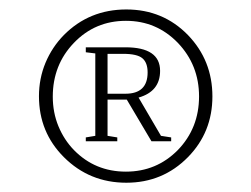

<svg xmlns="http://www.w3.org/2000/svg" viewBox="-20 -768 542 414"><path d="M93.8 -559.6Q93.8 -525.4 106 -495.8Q118.2 -466.3 139.6 -444.3Q185.1 -397.9 251.5 -397.9Q317.4 -397.9 363.3 -444.3Q409.2 -491.7 409.2 -560.1Q409.2 -627.9 363.3 -675.8Q317.4 -723.1 251.5 -723.1Q185.1 -723.1 139.6 -675.8Q93.8 -628.4 93.8 -559.6ZM325.2 -615.2Q325.2 -570.8 278.8 -557.6L327.1 -475.1L349.1 -471.7V-463.4H306.6L253.4 -553.2H211.9V-475.1L232.9 -471.7V-463.4H165V-471.7L185.5 -475.1V-652.8L165 -655.3V-666H250.5Q325.2 -666 325.2 -615.2ZM250.5 -565.9Q298.3 -565.9 298.3 -611.8Q298.3 -632.8 287.1 -642.3Q275.9 -651.9 245.6 -651.9H211.9V-565.9ZM64 -560.5Q64 -598.6 78.1 -632.6Q92.3 -666.5 117.7 -692.4Q172.4 -747.6 252.4 -747.6Q331.5 -747.6 385.3 -692.4Q438 -637.7 438 -560.1Q438 -482.9 385.3 -429.2Q331.1 -374 252.4 -374Q172.9 -374 117.7 -429.2Q64 -482.9 64 -560.5Z"/></svg>

Font: Habibi
Style: Regular
Weight: 400
Designer: Magnus Gaarde
Foundry: Magnus Gaarde
Version: Version 1.001